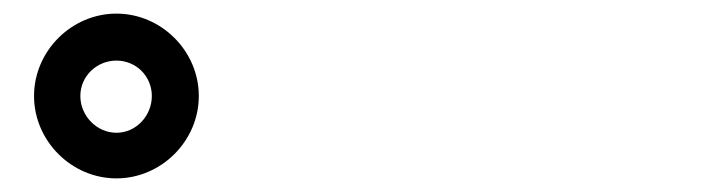

<svg xmlns="http://www.w3.org/2000/svg" viewBox="-20 -809 1040 282"><path d="M30 -668C30 -602 85 -547 151 -547C217 -547 272 -602 272 -668C272 -734 217 -789 151 -789C85 -789 30 -734 30 -668ZM98 -668C98 -697 122 -720 151 -720C180 -720 203 -697 203 -668C203 -639 180 -614 151 -614C122 -614 98 -639 98 -668Z"/></svg>

Font: コーポレート・ロゴ（ラウンド）ver3 Bold
Style: Regular
Weight: 700
Designer: [KANA_main] LOGOTYPE.JP [Source Han Sans] Ryoko NISHIZUKA 西塚涼子 (kana, bopomofo & ideographs); Paul D. Hunt (Latin, Greek
Version: Version 12.001;FEAKit 1.0